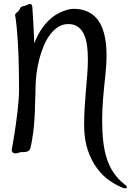

<svg xmlns="http://www.w3.org/2000/svg" viewBox="-20 -742 684 1004"><path d="M419.9 -88.9Q419.9 -138.7 422.9 -183.3Q425.8 -228 429.4 -270.3Q433.1 -312.5 436.3 -352.8Q439.5 -393.1 439.5 -434.1Q439.5 -470.7 435.1 -503.7Q430.7 -536.6 419.4 -561.5Q408.2 -586.4 388.2 -601.3Q368.2 -616.2 337.4 -616.2Q308.1 -616.2 284.2 -601.1Q260.3 -585.9 241.5 -560.5Q222.7 -535.2 208.7 -502Q194.8 -468.8 185.5 -432.6Q176.3 -396.5 171.4 -360.1Q166.5 -323.7 166 -292Q165.5 -267.6 165 -245.6Q164.6 -223.6 163.6 -203.1Q161.6 -107.4 153.8 -50.8Q146 5.9 140.1 28.8Q136.7 42 129.2 46.9Q121.6 51.8 112.5 52.7Q103.5 53.7 94.5 53.5Q85.4 53.2 79.1 56.2Q70.3 60.1 61.5 60.1Q53.2 60.1 47.4 55.9Q41.5 51.8 41.5 42Q41.5 38.6 42 36.1Q43.5 30.8 46.6 12.5Q49.8 -5.9 54 -32Q58.1 -58.1 62.7 -89.8Q67.4 -121.6 71 -154.1Q74.7 -186.5 77.1 -217.3Q79.6 -248 79.6 -272.9Q79.6 -286.1 79.3 -312Q79.1 -337.9 78.6 -371.8Q78.1 -405.8 76.9 -444.8Q75.7 -483.9 73.2 -522.7Q70.8 -561.5 67.4 -597.9Q64 -634.3 59.1 -663.1Q58.1 -668 64.5 -673.3Q70.8 -678.7 76.2 -684.1Q79.6 -687.5 81.8 -691.4Q84 -695.3 85.4 -698.5Q86.9 -701.7 88.6 -703.9Q90.3 -706.1 92.8 -707Q101.6 -710 105.7 -710.9Q109.9 -711.9 112.3 -712.6Q114.7 -713.4 116.7 -714.1Q118.7 -714.8 123 -716.8Q127 -718.8 130.4 -720.2Q133.8 -721.7 136.2 -721.7Q149.9 -721.7 149.9 -693.8Q150.9 -672.4 152.8 -645.5Q154.3 -622.1 156 -589.6Q157.7 -557.1 159.2 -515.6Q176.8 -560.5 198.5 -591.6Q220.2 -622.6 242.9 -642.6Q265.6 -662.6 287.4 -673.3Q309.1 -684.1 325.9 -689.2Q342.8 -694.3 353 -695.1Q363.3 -695.8 363.8 -695.8Q399.9 -695.8 426.8 -685.8Q453.6 -675.8 472.9 -658.4Q492.2 -641.1 504.6 -617.7Q517.1 -594.2 524.2 -567.4Q531.2 -540.5 534.2 -511.2Q537.1 -481.9 537.1 -453.1Q537.1 -424.3 535.2 -397.7Q533.2 -371.1 530.8 -348.1Q527.3 -315.9 524.4 -286.6Q521.5 -257.3 519.3 -229Q517.1 -200.7 515.6 -172.6Q514.2 -144.5 514.2 -114.7Q514.2 -51.8 520 -1.2Q525.9 49.3 539.6 90.3Q553.2 131.3 575.9 163.8Q598.6 196.3 632.3 222.7Q637.7 227.1 640.6 229.7Q643.6 232.4 643.6 236.3Q643.6 242.7 634.8 242.7Q629.9 242.7 624 240.7Q590.3 228 554.2 203.4Q518.1 178.7 488.3 139.2Q458.5 99.6 439.2 43.5Q419.9 -12.7 419.9 -88.9Z"/></svg>

Font: Engagement
Style: Regular
Weight: 400
Designer: Astigmatic (AOETI)
Foundry: Astigmatic (AOETI)
Version: Version 1.000